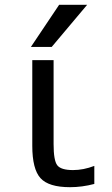

<svg xmlns="http://www.w3.org/2000/svg" viewBox="-20 -778 473 810"><path d="M229.5 -757.8H347.7L198.2 -580.1H110.4ZM206.1 -169.9Q206.1 -100.6 221.7 -80.6Q237.3 -60.5 288.1 -60.5Q332 -60.5 377.9 -78.1V-2Q326.2 11.7 275.4 11.7Q185.5 11.7 150.9 -26.4Q116.2 -64.5 116.2 -163.1V-524.4H206.1Z"/></svg>

Font: Gen Shin Gothic Regular
Style: Regular
Weight: 400
Designer: [Source Han Sans]
Ryoko NISHIZUKA  (kana & ideographs); Paul D. Hunt (Latin, Greek & Cyrillic); Wenlong ZHANG  (bopomofo
Version: Version 1.002.20150607